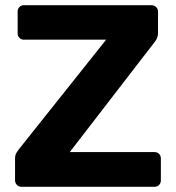

<svg xmlns="http://www.w3.org/2000/svg" viewBox="-20 -720 677 740"><path d="M63 0Q52 0 45 -7.5Q38 -15 38 -25V-109Q38 -123 44 -132Q50 -141 53 -145L389 -567H72Q62 -567 55 -574Q48 -581 48 -591V-675Q48 -686 55 -693Q62 -700 72 -700H563Q574 -700 581.5 -693Q589 -686 589 -675V-592Q589 -581 585 -572.5Q581 -564 576 -558L249 -134H575Q586 -134 593 -127Q600 -120 600 -109V-25Q600 -14 593 -7Q586 0 575 0Z"/></svg>

Font: Rubik Light SemiBold
Style: Regular
Weight: 600
Version: Version 2.300;gftools[0.9.30]